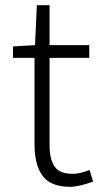

<svg xmlns="http://www.w3.org/2000/svg" viewBox="-20 -707 392 740"><path d="M250 13Q175 13 144 -29.5Q113 -72 113 -152V-484H30V-528L115 -533L122 -687H171V-533H324V-484H171V-148Q171 -93 190.5 -65Q210 -37 260 -37Q289 -37 325 -52L339 -7Q283 13 250 13Z"/></svg>

Font: Noto Sans Korean Light
Style: Regular
Weight: 300
Designer: Ryoko NISHIZUKA  (kana & ideographs); Paul D. Hunt (Latin, Greek & Cyrillic); Wenlong ZHANG  (bopomofo); Sandoll Communi
Foundry: Adobe Systems Incorporated
Version: Version 1.000;PS 1;hotconv 1.0.78;makeotf.lib2.5.61930